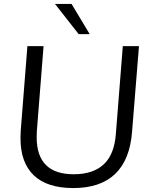

<svg xmlns="http://www.w3.org/2000/svg" viewBox="-20 -946 771 974"><path d="M84 -244Q84 -268 85 -281L119 -712H201L167 -282Q166 -271 166 -250Q166 -62 354 -62Q453 -62 507 -113Q561 -164 568 -270L603 -712H685L650 -278Q639 -135 564 -63.5Q489 8 352 8Q219 8 151.5 -56.5Q84 -121 84 -244ZM259 -926H343L435 -773H379Z"/></svg>

Font: Muli
Style: Italic
Weight: 400
Italic angle: -4.541°
Designer: Vernon Adams
Foundry: Vernon Adams
Version: Version 2.001